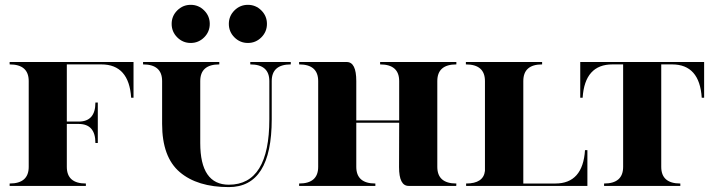

<svg xmlns="http://www.w3.org/2000/svg" viewBox="-20 -762 2926 787"><path d="M19.5 -507.8H527.3V-361.3H517.6Q508.8 -498 395.5 -498H253.9V-263.7H302.7Q371.1 -263.7 371.1 -341.8H380.9V-175.8H371.1Q371.1 -253.9 302.7 -253.9H253.9V-78.1Q253.9 -9.8 332 -9.8V0H19.5V-9.8Q97.7 -9.8 97.7 -78.1V-429.7Q97.7 -498 19.5 -498Z M940.9 -608.9Q918 -631.8 918 -664.1Q918 -696.3 940.9 -719.2Q963.9 -742.2 996.1 -742.2Q1028.3 -742.2 1051.3 -719.2Q1074.2 -696.3 1074.2 -664.1Q1074.2 -631.8 1051.3 -608.9Q1028.3 -585.9 996.1 -585.9Q963.9 -585.9 940.9 -608.9ZM706.5 -608.9Q683.6 -631.8 683.6 -664.1Q683.6 -696.3 706.5 -719.2Q729.5 -742.2 761.7 -742.2Q793.9 -742.2 816.9 -719.2Q839.8 -696.3 839.8 -664.1Q839.8 -631.8 816.9 -608.9Q793.9 -585.9 761.7 -585.9Q729.5 -585.9 706.5 -608.9ZM1093.8 -273.4Q1093.8 4.9 918 4.9Q789.1 4.9 716.8 -56.6Q644.5 -118.2 644.5 -253.9V-429.7Q644.5 -498 566.4 -498V-507.8H878.9V-498Q800.8 -498 800.8 -429.7V-175.8Q800.8 -4.9 918 -4.9Q1084 -4.9 1084 -273.4V-429.7Q1084 -498 1005.9 -498V-507.8H1171.9V-498Q1093.8 -498 1093.8 -429.7Z M1615.7 -77.1 1616.2 -258.8H1440.4V-78.1Q1440.4 -9.8 1518.6 -9.8V0H1206.1V-9.8Q1284.2 -9.8 1284.2 -78.1V-429.7Q1284.2 -498 1206.1 -498V-507.8H1401.4Q1440.4 -507.8 1440.4 -429.7V-268.6H1616.2V-429.7Q1616.2 -498 1538.1 -498V-507.8H1850.6V-498Q1772.5 -498 1772.5 -429.7V-78.1Q1772.5 -9.8 1850.6 -9.8L1850.1 0H1654.8Q1615.7 0 1615.7 -77.1Z M2256.3 -9.8Q2369.1 -9.8 2377.9 -146.5H2387.7V0H1890.6V-9.8Q1961.9 -9.8 1967.8 -61.5V-429.7Q1967.8 -498 1889.6 -498V-507.8H2202.1V-498Q2125 -498 2125 -429.7V-9.8Z M2490.2 -498Q2377 -498 2368.2 -361.3H2358.4V-507.8H2866.2V-361.3H2856.4Q2847.7 -498 2734.9 -498H2690.4V-78.1Q2690.4 -9.8 2768.6 -9.8V0H2456.1V-9.8Q2534.2 -9.8 2534.2 -78.1V-498Z"/></svg>

Font: spinweradC
Style: Bold
Weight: 700
Width: 7
Version: Version 0.3